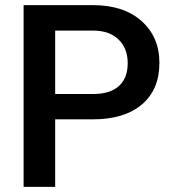

<svg xmlns="http://www.w3.org/2000/svg" viewBox="-20 -731 679 751"><path d="M72.3 0ZM195.8 -264.2V0H72.3V-710.9H344.2Q463.4 -710.9 533.4 -648.9Q603.5 -586.9 603.5 -484.9Q603.5 -380.4 534.9 -322.3Q466.3 -264.2 342.8 -264.2ZM195.8 -363.3H344.2Q410.2 -363.3 444.8 -394.3Q479.5 -425.3 479.5 -483.9Q479.5 -541.5 444.3 -575.9Q409.2 -610.4 347.7 -611.3H195.8Z"/></svg>

Font: Roboto-o Medium
Style: Regular
Weight: 500
Designer: Google
Version: Version 2.134; 2016; ttfautohint (v1.6)